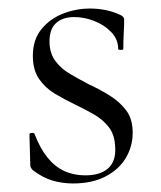

<svg xmlns="http://www.w3.org/2000/svg" viewBox="-20 -419 378 450"><path d="M96 -322Q96 -295 109.5 -276.5Q123 -258 144.5 -245.5Q166 -233 189 -221Q215 -209 238 -194.5Q261 -180 276 -160Q291 -140 291 -108Q291 -76 275 -49Q259 -22 227.5 -5.5Q196 11 151 11Q127 11 104 4.5Q81 -2 57 -20Q55 -22 53 -25Q51 -28 51 -32L49 -104Q49 -107 54.5 -107.5Q60 -108 61 -105Q74 -71 91.5 -49.5Q109 -28 131 -18Q153 -8 180 -8Q215 -8 233.5 -24.5Q252 -41 250 -74Q249 -103 235 -121Q221 -139 200 -151Q179 -163 156 -174Q131 -186 108.5 -199.5Q86 -213 71.5 -234Q57 -255 57 -288Q57 -326 77 -350.5Q97 -375 127.5 -387Q158 -399 191 -399Q209 -399 227 -395.5Q245 -392 262 -384Q271 -380 271 -373Q271 -358 270 -341Q269 -324 269 -304Q269 -302 263 -302Q257 -302 257 -304Q257 -327 240.5 -344Q224 -361 200.5 -370Q177 -379 154 -379Q127 -379 111.5 -365Q96 -351 96 -322Z"/></svg>

Font: Cormorant Garamond Light
Style: Regular
Weight: 300
Designer: Christian Thalmann (Catharsis Fonts)
Foundry: Catharsis Fonts
Version: Version 4.001